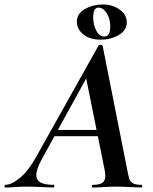

<svg xmlns="http://www.w3.org/2000/svg" viewBox="-58 -837 683 857"><path d="M-34 -12Q-6 -12 32 -44Q70 -76 103 -136L382 -634Q384 -637 390 -637Q393 -637 396 -636Q399 -635 400 -633L509 -84Q515 -51 519.5 -38Q524 -25 536 -18.5Q548 -12 573 -12Q577 -12 577 -6Q577 0 573 0Q557 0 523 -2Q485 -4 462 -4Q440 -4 404 -2Q372 0 356 0Q352 0 352 -6Q352 -12 356 -12Q386 -12 399 -21Q412 -30 412 -52Q412 -68 408 -84L323 -505L379 -582L130 -129Q104 -82 104 -56Q104 -33 123 -22.5Q142 -12 181 -12Q185 -12 184.5 -6Q184 0 180 0Q167 0 129 -2Q83 -4 58 -4Q37 -4 9 -2Q-19 0 -34 0Q-38 0 -38 -6Q-38 -12 -34 -12ZM186 -257H405L407 -229H171ZM285 -740Q285 -776 321 -796.5Q357 -817 401 -817Q445 -817 476.5 -794Q508 -771 508 -737Q508 -702 472.5 -681Q437 -660 392 -660Q343 -660 314 -683.5Q285 -707 285 -740ZM434 -720Q434 -753 418.5 -778Q403 -803 381 -803Q358 -803 358 -759Q358 -727 371.5 -700.5Q385 -674 407 -674Q421 -674 427.5 -685Q434 -696 434 -720Z"/></svg>

Font: Cormorant Infant
Style: Bold Italic
Weight: 700
Italic angle: -10°
Designer: Christian Thalmann (Catharsis Fonts)
Foundry: Catharsis Fonts
Version: Version 4.000